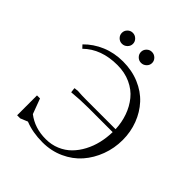

<svg xmlns="http://www.w3.org/2000/svg" viewBox="-235 -1041 1208 1208"><g transform="rotate(45 369.5 -437.0)"><path d="M79.1 -606Q127 -655.3 192.9 -683.1Q258.8 -710.9 336.9 -710.9Q415.5 -710.9 481.4 -683.1Q547.4 -655.3 591.3 -607.4Q635.3 -559.6 659.7 -495.6Q684.1 -431.6 684.1 -359.9Q684.1 -286.6 659.2 -220Q634.3 -153.3 590.1 -102.8Q545.9 -52.2 480 -22.2Q414.1 7.8 336.9 7.8Q249 7.8 180.2 -20L131.8 0H104V-176.8H130.9L168.9 -75.2Q238.8 -21 336.9 -21Q387.7 -21 430.9 -39.3Q474.1 -57.6 505.1 -88.9Q536.1 -120.1 558.3 -162.1Q580.6 -204.1 591.8 -251.7Q603 -299.3 604 -350.1H384.8Q317.4 -350.1 242.2 -342.8L238.8 -371.1V-376L267.1 -378.9Q296.9 -376 344.2 -376H604Q601.6 -434.6 583 -486.8Q564.5 -539.1 531 -580.3Q497.6 -621.6 444.8 -645.8Q392.1 -669.9 327.1 -669.9Q183.6 -669.9 98.1 -585.9ZM217.5 -798.6Q203.1 -813 203.1 -833Q203.1 -853 217.5 -867.4Q231.9 -881.8 252 -881.8Q272 -881.8 286.9 -867.4Q301.8 -853 301.8 -833Q301.8 -813 286.9 -798.6Q272 -784.2 252 -784.2Q231.9 -784.2 217.5 -798.6ZM421.9 -881.8Q442.4 -881.8 457.3 -867.4Q472.2 -853 472.2 -833Q472.2 -813 457.3 -798.6Q442.4 -784.2 421.9 -784.2Q401.9 -784.2 387.5 -798.6Q373 -813 373 -833Q373 -853 387.5 -867.4Q401.9 -881.8 421.9 -881.8Z"/></g></svg>

Font: Dihjauti
Style: Regular
Weight: 400
Designer: T. Christopher White
Version: Version 3.0.0